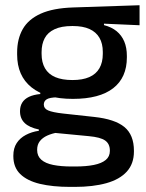

<svg xmlns="http://www.w3.org/2000/svg" viewBox="-20 -526 558 734"><path d="M258.5 -148Q155.5 -148 100.5 -192Q45.5 -236 45.5 -317.5V-325.5Q45.5 -377 67 -414.8Q88.5 -452.5 135.8 -473.8Q183 -495 259.5 -497.5L513.5 -506V-429.5L377.5 -435.5V-430Q406.5 -422.5 425.8 -406.8Q445 -391 455 -367.5Q465 -344 465 -312V-306.5Q465 -229.5 412.8 -188.8Q360.5 -148 258.5 -148ZM254.5 110.5H267Q309.5 110.5 339 104.5Q368.5 98.5 384.2 85.5Q400 72.5 400 51V49.5Q400 24 382 11.2Q364 -1.5 319.5 -5.5L178.5 -19L203 -20Q179 -16 160.8 -7.8Q142.5 0.5 132.2 13.8Q122 27 122 46.5V47.5Q122 70.5 137.8 84.5Q153.5 98.5 183.2 104.5Q213 110.5 254.5 110.5ZM248.5 188.5Q181 188.5 132.2 176.8Q83.5 165 57.2 139.2Q31 113.5 31 71V69Q31 40.5 43.8 21Q56.5 1.5 78.8 -10.2Q101 -22 128.5 -26V-31Q92 -38.5 74.2 -55.8Q56.5 -73 56.5 -100.5V-101Q56.5 -120 65 -133.8Q73.5 -147.5 90.8 -155.8Q108 -164 134 -166.5V-177.5L237 -152.5L199.5 -154Q170 -153.5 158.8 -146.5Q147.5 -139.5 147.5 -126.5V-126Q147.5 -111 164.2 -103.8Q181 -96.5 221 -92L340 -79Q419 -70.5 455.5 -40.5Q492 -10.5 492 50.5V53Q492 100 464.8 130Q437.5 160 386.8 174.2Q336 188.5 265 188.5ZM257 -220Q295.5 -220 321.2 -231.2Q347 -242.5 360 -265Q373 -287.5 373 -320V-327.5Q373 -359.5 360.2 -381.5Q347.5 -403.5 322.2 -415Q297 -426.5 258.5 -426.5H256Q214.5 -426.5 188.5 -414.2Q162.5 -402 150.8 -379.8Q139 -357.5 139 -327V-320Q139 -287.5 152 -265Q165 -242.5 191.2 -231.2Q217.5 -220 257 -220Z"/></svg>

Font: Anek Gujarati Medium Medium
Style: Regular
Weight: 500
Version: Version 1.003